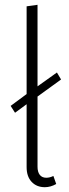

<svg xmlns="http://www.w3.org/2000/svg" viewBox="-20 -761 286 792"><path d="M170.9 -27.8Q185.5 -27.8 200.2 -35.2L211.9 -2Q188.5 11.2 165 11.2Q131.3 11.2 110.6 -10.7Q89.8 -32.7 89.8 -71.8V-331.1L42 -295.9L23.9 -324.2L89.8 -373V-734.9L134.8 -741.2V-404.8L214.8 -461.9L231.9 -433.1L134.8 -362.8V-73.2Q134.8 -51.8 144 -39.8Q153.3 -27.8 170.9 -27.8Z"/></svg>

Font: Fira Sans Compressed ExtraLight
Style: Regular
Weight: 250
Width: 1
Designer: Carrois Corporate & Edenspiekermann AG
Foundry: Carrois Corporate GbR & Edenspiekermann AG
Version: Version 4.203;PS 004.203;hotconv 1.0.88;makeotf.lib2.5.64775